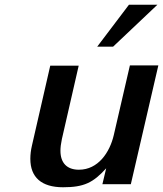

<svg xmlns="http://www.w3.org/2000/svg" viewBox="-20 -777 688 810"><path d="M644 -757H524L390 -580H457ZM108 -107C108 -29 155 13 246 13C334 13 373 -6 428 -67L412 0H532L648 -501H528L460 -207C443 -134 394 -61 313 -61C262 -61 235 -90 235 -141C235 -155 237 -171 241 -190L312 -500H192L115 -164C110 -143 108 -124 108 -107Z"/></svg>

Font: Perun SemiBold Italic
Style: Regular
Weight: 400
Italic angle: -12°
Foundry: Copyright (c) Stefan Peev, Context Ltd, 2016
Version: Version 1.026